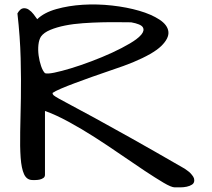

<svg xmlns="http://www.w3.org/2000/svg" viewBox="-20 -809 932 844"><path d="M177.7 -41Q177.7 -31.2 170.4 -26.4Q163.1 -21.5 153.8 -19.5Q144.5 -17.6 135.7 -17.6Q127 -17.6 123 -17.6Q97.7 -17.6 85.9 -43Q74.2 -68.4 70.8 -115.7Q67.4 -163.1 68.8 -229.5Q70.3 -295.9 71.8 -377Q73.2 -458 70.8 -552.2Q68.4 -646.5 56.6 -750Q68.4 -770.5 81.5 -772.5Q94.7 -774.4 106.4 -766.6Q118.2 -758.8 127.9 -746.1Q137.7 -733.4 143.6 -724.6Q173.8 -753.9 227.5 -769Q281.2 -784.2 344.2 -788.1Q407.2 -792 472.7 -784.7Q538.1 -777.3 591.8 -761.7Q645.5 -746.1 681.2 -722.7Q716.8 -699.2 720.2 -669.9Q723.6 -640.6 688.5 -606.4Q653.3 -572.3 564.5 -535.2Q550.8 -529.3 522.5 -519Q494.1 -508.8 458 -496.6Q421.9 -484.4 383.3 -470.7Q344.7 -457 309.6 -443.8Q274.4 -430.7 248 -419.4Q221.7 -408.2 210.9 -400.4Q210.9 -394.5 215.8 -390.1Q220.7 -385.7 238.8 -375.5Q256.8 -365.2 293.9 -345.7Q331.1 -326.2 395.5 -291Q460 -255.9 556.6 -201.7Q653.3 -147.5 792 -67.4Q796.9 -63.5 804.2 -58.6Q811.5 -53.7 817.9 -46.9Q824.2 -40 829.1 -32.7Q834 -25.4 834 -16.6Q834 -3.9 824.2 2.4Q814.5 8.8 800.8 11.7Q787.1 14.6 772.5 14.6Q757.8 14.6 748 14.6Q733.4 14.6 698.7 -5.9Q664.1 -26.4 616.2 -58.1Q568.4 -89.8 511.7 -128.9Q455.1 -168 396.5 -205.6Q337.9 -243.2 281.2 -273.9Q224.6 -304.7 177.7 -321.3ZM160.2 -648.4Q151.4 -634.8 148.9 -611.8Q146.5 -588.9 149.9 -564.5Q153.3 -540 160.6 -518.6Q168 -497.1 177.7 -487.3Q188.5 -483.4 219.2 -489.7Q250 -496.1 292 -508.8Q334 -521.5 381.8 -539.6Q429.7 -557.6 473.1 -577.6Q516.6 -597.7 551.3 -618.2Q585.9 -638.7 601.1 -656.7Q616.2 -674.8 607.9 -689Q599.6 -703.1 556.6 -710.9Q535.2 -710.9 500.5 -711.4Q465.8 -711.9 426.3 -710.9Q386.7 -710 344.7 -707Q302.7 -704.1 266.1 -696.8Q229.5 -689.5 201.2 -677.7Q172.9 -666 160.2 -648.4Z"/></svg>

Font: Architects Daughter-petzku
Style: Regular
Weight: 400
Designer: Kimberly Geswein
Foundry: Kimberly Geswein
Version: Version 1.000 2010 initial release